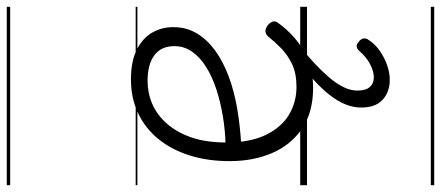

<svg xmlns="http://www.w3.org/2000/svg" viewBox="-387 -538 1300 566"><g transform="rotate(-90 263.0 -255.0)"><path d="M287 18Q215 18 167 -14.5Q119 -47 95 -102.5Q71 -158 71 -228Q71 -293 88 -346.5Q105 -400 136.5 -438.5Q168 -477 212.5 -498Q257 -519 312 -519Q365 -519 399 -502Q433 -485 449.5 -457Q466 -429 466 -394Q466 -356 448 -325.5Q430 -295 398 -271.5Q366 -248 322.5 -231.5Q279 -215 227 -206Q175 -197 120 -194L119 -240Q161 -241 203 -248Q245 -255 282 -267Q319 -279 348 -297Q377 -315 393.5 -338.5Q410 -362 410 -391Q410 -430 383 -450Q356 -470 307 -470Q272 -470 239.5 -456Q207 -442 181.5 -413Q156 -384 141 -341Q126 -298 126 -238Q126 -167 148.5 -121Q171 -75 208 -53Q245 -31 290 -31Q330 -31 357 -44Q384 -57 403.5 -76Q423 -95 439 -115Q447 -123 455 -122.5Q463 -122 471 -116Q479 -110 482 -102Q485 -94 479 -86Q461 -60 433.5 -36Q406 -12 369.5 3Q333 18 287 18ZM311 244Q275 244 252 223Q229 202 229 160Q229 136 238.5 113Q248 90 265.5 67.5Q283 45 307.5 22.5Q332 0 362 -23H405V-17Q381 2 358.5 23Q336 44 318 65Q300 86 289.5 107Q279 128 279 149Q279 173 289.5 185Q300 197 318 197Q335 197 356 186.5Q377 176 396 154Q402 147 409 146.5Q416 146 422 152Q431 158 432.5 166.5Q434 175 428 182Q416 201 395.5 215Q375 229 353 236.5Q331 244 311 244ZM0 365H526V375H0ZM0 -20H526V0H0ZM0 -505H526V-500H0ZM0 -885H526V-875H0Z"/></g></svg>

Font: Playwrite IT Moderna Guides
Style: Regular
Weight: 400
Designer: Veronika Burian, José Scaglione
Foundry: TypeTogether
Version: Version 1.003